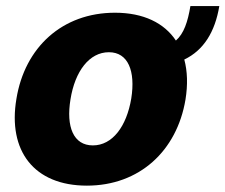

<svg xmlns="http://www.w3.org/2000/svg" viewBox="-20 -594 734 625"><path d="M693.9 -574.2H599.8C591.3 -523.1 578.5 -484.4 552.6 -462C514.6 -519.2 447.1 -552.6 354.4 -552.6C182.5 -552.6 60.4 -439.6 33.4 -272C5 -103.7 90.2 10.3 262.8 10.3C433.6 10.3 555.8 -102.6 583.8 -269.9C591.6 -318.2 590.2 -362.2 579.9 -400.2C643.1 -430.4 680 -490.4 693.9 -574.2ZM407.3 -273.4C392 -182.2 345.9 -120.7 282.3 -120.7C219.1 -120.7 194.6 -181.1 209.5 -271C224.1 -361.9 270.6 -424 334.5 -424C397 -424 421.5 -362.9 407.3 -273.4Z"/></svg>

Font: TID UI Extra Bold
Style: Italic
Weight: 800
Italic angle: -9.39999°
Designer: The TID Project Authors
Foundry: Bakken & Bæck
Version: Version 1.001;hotconv 1.0.109;makeotfexe 2.5.65596